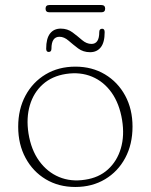

<svg xmlns="http://www.w3.org/2000/svg" viewBox="-20 -735 600 765"><path d="M280.5 -469.5Q346.5 -469.5 398 -438.8Q449.5 -408 478.8 -354Q508 -300 508 -230.5Q508 -160 479 -105.8Q450 -51.5 398.5 -20.8Q347 10 280 10Q213.5 10 162.2 -20.8Q111 -51.5 81.8 -105.8Q52.5 -160 52.5 -230Q52.5 -300 81.5 -354Q110.5 -408 162 -438.8Q213.5 -469.5 280.5 -469.5ZM319 -19Q374 -27 410.2 -60Q446.5 -93 461.5 -143.8Q476.5 -194.5 466.5 -256.5Q456 -321.5 424.8 -365.8Q393.5 -410 346.8 -429.5Q300 -449 243.5 -440.5Q187.5 -432 150.8 -399.2Q114 -366.5 99 -315.8Q84 -265 93.5 -203.5Q104 -138 136 -93.8Q168 -49.5 215.2 -29.8Q262.5 -10 319 -19ZM339 -527Q311.5 -527 291.2 -542.2Q271 -557.5 253.2 -573Q235.5 -588.5 217 -588.5Q185 -588.5 185 -541Q185 -528 174 -528Q164 -528 164 -541Q164 -581.5 179.2 -601.2Q194.5 -621 222 -621Q249 -621 269.2 -605.8Q289.5 -590.5 307.2 -575.2Q325 -560 344.5 -560Q375.5 -560 375.5 -607Q375.5 -620.5 387 -620.5Q397 -620.5 397 -607Q397 -566 381.5 -546.5Q366 -527 339 -527ZM161.5 -700.5Q161.5 -715 177 -715H383.5Q399 -715 399 -700.5Q399 -686 383.5 -686H177Q161.5 -686 161.5 -700.5Z"/></svg>

Font: Fraunces 9pt S050 Thin
Style: Regular
Weight: 100
Version: Version 1.000; ttfautohint (v1.8.3)